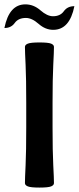

<svg xmlns="http://www.w3.org/2000/svg" viewBox="-45 -848 359 876"><path d="M201.2 -12.7Q201.2 -2.9 188.2 2.4Q175.3 7.8 134.8 7.8Q95.2 7.8 82 2.4Q68.8 -2.9 68.8 -12.7Q68.8 -33.2 71.8 -94.7Q74.7 -156.2 74.7 -267.6V-378.9Q74.7 -490.2 71.8 -551.8Q68.8 -613.3 68.8 -633.8Q68.8 -643.6 82 -648.9Q95.2 -654.3 134.8 -654.3Q175.3 -654.3 188.2 -648.9Q201.2 -643.6 201.2 -633.8Q201.2 -613.3 198 -551.8Q194.8 -490.2 194.8 -378.9V-267.6Q194.8 -156.2 198 -94.7Q201.2 -33.2 201.2 -12.7ZM197.8 -711.9Q162.1 -711.9 131.3 -739Q100.6 -766.1 73.2 -766.1Q38.6 -766.1 22.2 -743.2Q5.9 -720.2 -24.9 -720.2Q-3.4 -828.1 70.8 -828.1Q108.4 -828.1 139.4 -801Q170.4 -773.9 196.8 -773.9Q230 -773.9 246.3 -796.9Q262.7 -819.8 294.4 -819.8Q272.9 -711.9 197.8 -711.9Z"/></svg>

Font: Bainsley
Style: Bold
Weight: 700
Designer: Paul James MIller
Foundry: High-Logic / Made with FontCreator
Version: Version 1.411;March 28, 2021;FontCreator 13.0.0.2683 64-bit